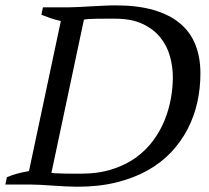

<svg xmlns="http://www.w3.org/2000/svg" viewBox="-40 -690 782 718"><path d="M-20 0 -14.2 -27.3Q4.9 -35.6 25.4 -41Q45.9 -46.4 68.4 -50.3L187.5 -611.3Q166.5 -616.2 148.4 -622.3Q130.4 -628.4 114.7 -634.8L120.6 -662.6H217.3Q233.4 -662.6 254.9 -663.8Q276.4 -665 300 -666.3Q323.7 -667.5 347.9 -668.7Q372.1 -669.9 393.6 -669.9Q474.6 -669.9 534.2 -652.6Q593.8 -635.3 632.8 -602.8Q671.9 -570.3 690.7 -522.9Q709.5 -475.6 709.5 -415.5Q709.5 -359.9 697.8 -307.1Q686 -254.4 661.6 -207.3Q637.2 -160.2 599.9 -120.6Q562.5 -81.1 511.5 -52.5Q460.4 -23.9 395 -7.8Q329.6 8.3 249.5 8.3Q230.5 8.3 206.8 7.1Q183.1 5.9 158.7 4.2Q134.3 2.4 111.3 1.2Q88.4 0 70.8 0ZM390.1 -620.1Q373.5 -620.1 356 -620.1Q338.4 -620.1 322.3 -619.9Q306.2 -619.6 293.5 -618.9Q280.8 -618.2 273.9 -616.7L152.3 -43.5Q156.7 -42.5 168.7 -42Q180.7 -41.5 196.3 -41Q211.9 -40.5 229.2 -40.5Q246.6 -40.5 261.7 -40.5Q327.6 -40.5 378.9 -56.9Q430.2 -73.2 468.3 -100.8Q506.3 -128.4 533 -164.6Q559.6 -200.7 575.7 -240.7Q591.8 -280.8 599.1 -322Q606.4 -363.3 606.4 -400.4Q606.4 -439.9 595.7 -479Q585 -518.1 559.8 -549.6Q534.7 -581.1 493.2 -600.6Q451.7 -620.1 390.1 -620.1Z"/></svg>

Font: PT Astra Serif
Style: Italic
Weight: 400
Italic angle: -16°
Designer: A.Korolkova, I. Chaeva
Foundry: ParaType Ltd
Version: Version 1.001